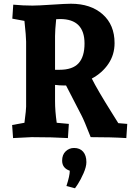

<svg xmlns="http://www.w3.org/2000/svg" viewBox="-20 -735 702 1029"><path d="M360 -715Q466 -715 530 -658.5Q594 -602 594 -504Q594 -442 561 -393Q528 -344 472 -314Q503 -252 579 -131L614 -75L662 -71L657 5Q579 0 466 0Q430 -92 417 -116L334 -277H319Q300 -277 275 -280V-193Q275 -140 284 -77L349 -71L344 5Q263 0 150 0L50 5L45 -65L111 -77Q111 -79 113.5 -98Q116 -117 118 -135.5Q120 -154 120 -163V-512Q120 -538 111 -623L46 -635L51 -710Q104 -705 154 -705Q183 -705 258 -710Q333 -715 360 -715ZM302 -633Q290 -633 281 -632Q275 -572 275 -542V-361H299Q369 -361 401 -396Q433 -431 433 -502Q433 -633 302 -633ZM313 126Q313 94 332 76Q351 58 377 58Q408 58 425.5 78Q443 98 443 134Q443 159 427.5 194Q412 229 397 252L382 274L336 262Q354 207 354 180Q313 166 313 126Z"/></svg>

Font: Andada
Style: Bold
Weight: 700
Designer: Carolina Giovagnoli
Foundry: Carolina Giovagnoli
Version: Version 1.003